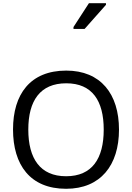

<svg xmlns="http://www.w3.org/2000/svg" viewBox="-20 -1164 821 1194"><path d="M437 -984H506L639 -1134V-1144H533L437 -996ZM720 -358C720 -580 606 -725 392 -725C168 -725 61 -578 61 -359C61 -138 168 10 391 10C606 10 720 -137 720 -358ZM156 -358C156 -538 230 -646 392 -646C553 -646 625 -538 625 -358C625 -178 553 -68 391 -68C230 -68 156 -178 156 -358Z"/></svg>

Font: Noto Sans Tifinagh Agraw Imazighen
Style: Regular
Weight: 400
Designer: JamraPatel
Foundry: JamraPatel LLC
Version: Version 2.006